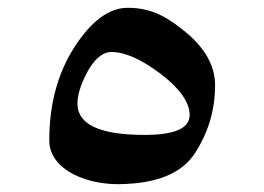

<svg xmlns="http://www.w3.org/2000/svg" viewBox="-20 -529 676 491"><path d="M465 -235C465 -201 427 -184 350 -184C235 -184 178 -211 178 -264C178 -294 193 -326 205 -348C217 -369 237 -396 265 -396C300 -396 342 -377 391 -340C416 -321 434 -303 446 -286C458 -269 465 -252 465 -235ZM479 -138C513 -191 530 -248 530 -311C530 -360 505 -405 456 -446C414 -480 373 -509 308 -509H306C259 -509 213 -475 170 -408C127 -341 106 -261 106 -170C106 -151 112 -135 122 -121C151 -81 215 -58 283 -58C380 -59 445 -85 479 -138Z"/></svg>

Font: Iranian Serif 
Style: Regular
Weight: 400
Designer: Hooman Mehr, Hadi Navid in Neviseh Pardaz Co. Ltd. (http://nevisa.com)
Foundry: http://font-store.ir
Version: 5.0.2 build 3/9/1393